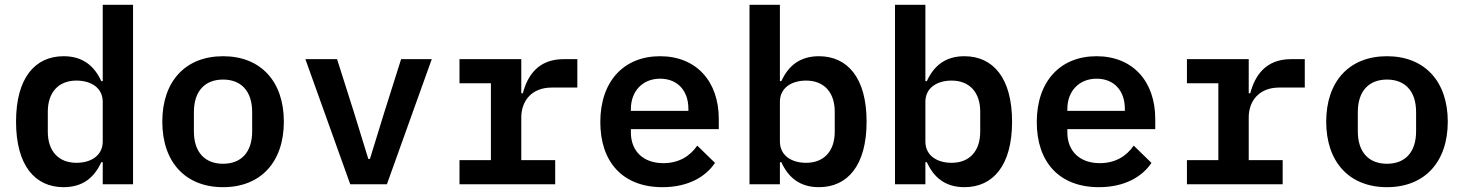

<svg xmlns="http://www.w3.org/2000/svg" viewBox="-20 -760 6041 792"><path d="M403.8 0H528.8V-740.1H403.8V-425.4H397.7C369.3 -487.6 322.1 -528.1 242.5 -528.1C124.6 -528.1 46.2 -438.9 46.2 -258.2C46.2 -77.1 124.6 12.1 242.5 12.1C322.1 12.1 369.3 -28.4 397.7 -90.9H403.8ZM177.2 -216.6V-299.4C177.2 -378.2 220.5 -427.6 295.5 -427.6C354 -427.6 403.8 -398.8 403.8 -339.8V-176.5C403.8 -117.2 354 -88.4 295.5 -88.4C220.5 -88.4 177.2 -137.8 177.2 -216.6Z M900.2 12.1C1055.8 12.1 1150.9 -92 1150.9 -258.2C1150.9 -424 1055.8 -528.1 900.2 -528.1C744.3 -528.1 649.5 -424 649.5 -258.2C649.5 -92 744.3 12.1 900.2 12.1ZM779.8 -218.4V-297.6C779.8 -385.3 826.3 -431.8 900.2 -431.8C973.7 -431.8 1020.2 -385.3 1020.2 -297.6V-218.4C1020.2 -130.7 973.7 -84.5 900.2 -84.5C826.3 -84.5 779.8 -130.7 779.8 -218.4Z M1576 0 1761 -516H1634.6L1565.3 -296.9L1506 -104.4H1499.3L1440 -296.9L1370.4 -516H1239.7L1424.7 0Z M1875.4 0H2270.2V-99.4H2130.3V-275.6C2130.3 -343.8 2173.3 -398.8 2255.7 -398.8H2361.5V-516H2304.7C2200.6 -516 2155.9 -448.5 2136.7 -375.4H2130.3V-516H1875.4V-416.5H2005V-99.4H1875.4Z M2712.7 12.1C2821 12.1 2892.4 -32.7 2929.3 -88.1L2856.2 -159.4C2826 -115.4 2779.8 -87 2716.3 -87C2631.4 -87 2582.4 -138.8 2582.4 -213.4V-227.3H2945V-269.2C2945 -425.1 2851.6 -528.1 2702.8 -528.1C2552.6 -528.1 2456.3 -424 2456.3 -256.4C2456.3 -92 2548.3 12.1 2712.7 12.1ZM2582.4 -302.6V-310.4C2582.4 -384.2 2631 -435.4 2703.1 -435.4C2774.1 -435.4 2819.6 -386.7 2819.6 -311.4V-302.6Z M3071.7 0H3197.1V-90.9H3203.1C3231.5 -28.4 3278.8 12.1 3358 12.1C3475.9 12.1 3554.7 -77.1 3554.7 -258.2C3554.7 -438.9 3475.9 -528.1 3358 -528.1C3278.8 -528.1 3231.5 -487.6 3203.1 -425.4H3197.1V-740.1H3071.7ZM3197.1 -176.5V-339.8C3197.1 -398.8 3246.8 -427.6 3305 -427.6C3380 -427.6 3423.3 -378.2 3423.3 -299.4V-216.6C3423.3 -137.8 3380 -88.4 3305 -88.4C3246.8 -88.4 3197.1 -117.2 3197.1 -176.5Z M3671.9 0H3797.2V-90.9H3803.3C3831.7 -28.4 3878.9 12.1 3958.1 12.1C4076 12.1 4154.8 -77.1 4154.8 -258.2C4154.8 -438.9 4076 -528.1 3958.1 -528.1C3878.9 -528.1 3831.7 -487.6 3803.3 -425.4H3797.2V-740.1H3671.9ZM3797.2 -176.5V-339.8C3797.2 -398.8 3846.9 -427.6 3905.2 -427.6C3980.1 -427.6 4023.4 -378.2 4023.4 -299.4V-216.6C4023.4 -137.8 3980.1 -88.4 3905.2 -88.4C3846.9 -88.4 3797.2 -117.2 3797.2 -176.5Z M4513.1 12.1C4621.4 12.1 4692.8 -32.7 4729.8 -88.1L4656.6 -159.4C4626.4 -115.4 4580.3 -87 4516.7 -87C4431.8 -87 4382.8 -138.8 4382.8 -213.4V-227.3H4745.4V-269.2C4745.4 -425.1 4652 -528.1 4503.2 -528.1C4353 -528.1 4256.7 -424 4256.7 -256.4C4256.7 -92 4348.7 12.1 4513.1 12.1ZM4382.8 -302.6V-310.4C4382.8 -384.2 4431.5 -435.4 4503.6 -435.4C4574.6 -435.4 4620 -386.7 4620 -311.4V-302.6Z M4876.1 0H5271V-99.4H5131V-275.6C5131 -343.8 5174 -398.8 5256.4 -398.8H5362.2V-516H5305.4C5201.3 -516 5156.6 -448.5 5137.4 -375.4H5131V-516H4876.1V-416.5H5005.7V-99.4H4876.1Z M5701.3 12.1C5856.9 12.1 5952.1 -92 5952.1 -258.2C5952.1 -424 5856.9 -528.1 5701.3 -528.1C5545.5 -528.1 5450.6 -424 5450.6 -258.2C5450.6 -92 5545.5 12.1 5701.3 12.1ZM5581 -218.4V-297.6C5581 -385.3 5627.5 -431.8 5701.3 -431.8C5774.9 -431.8 5821.4 -385.3 5821.4 -297.6V-218.4C5821.4 -130.7 5774.9 -84.5 5701.3 -84.5C5627.5 -84.5 5581 -130.7 5581 -218.4Z"/></svg>

Font: Margiela Mono SemiBold
Style: Regular
Weight: 600
Designer: Mike Abbink, Paul van der Laan, Pieter van Rosmalen
Foundry: Bold Monday
Version: Version 2.003 2021